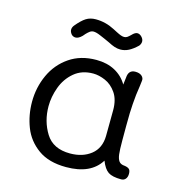

<svg xmlns="http://www.w3.org/2000/svg" viewBox="-102 -763 826 865"><g transform="rotate(15 311.5 -330.0)"><path d="M564 -35Q564 -20 556.5 -11Q549 -2 536 -2Q495 -2 475.5 -15Q456 -28 442 -64Q397 9 282 9Q201 9 151 -27Q101 -63 79.5 -118.5Q58 -174 58 -236Q58 -303 85 -362Q112 -421 164.5 -457Q217 -493 290 -493Q340 -493 377 -473Q414 -453 435 -417L439 -450Q441 -487 473 -487Q493 -487 503.5 -477.5Q514 -468 512 -455L509 -430Q502 -388 499 -343Q496 -305 496 -241V-172Q496 -129 498.5 -108.5Q501 -88 509 -77Q517 -66 536 -65Q550 -63 557 -57Q564 -51 564 -35ZM421 -294Q421 -343 400 -373.5Q379 -404 349 -417Q319 -430 292 -430Q239 -430 203.5 -400Q168 -370 151.5 -325Q135 -280 135 -236Q135 -166 169.5 -110.5Q204 -55 283 -55Q342 -55 380.5 -85.5Q419 -116 420 -173Q421 -220 421 -294ZM144 -595Q144 -606 152 -616Q176 -645 195 -657Q214 -669 240 -669Q286 -669 328 -647Q334 -644 346.5 -637.5Q359 -631 367.5 -628Q376 -625 383 -625Q391 -625 397.5 -629.5Q404 -634 412 -642Q426 -657 437 -657Q448 -657 457.5 -647Q467 -637 467 -626Q467 -615 459 -605Q438 -585 419.5 -575.5Q401 -566 381 -566Q367 -566 353.5 -570.5Q340 -575 323 -584Q319 -586 301 -594Q296 -596 276.5 -604.5Q257 -613 244 -613Q235 -613 227 -607Q219 -601 211.5 -593Q204 -585 202 -582Q186 -566 172 -566Q161 -566 153 -574Q144 -585 144 -595Z"/></g></svg>

Font: Mali
Style: Regular
Weight: 400
Version: Version 1.000; ttfautohint (v1.6)